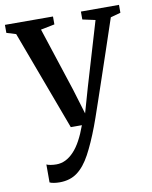

<svg xmlns="http://www.w3.org/2000/svg" viewBox="-90 -603 731 921"><g transform="rotate(-10 276.0 -143.0)"><path d="M126 251.5Q110.5 251.5 97.5 249.2Q84.5 247 77.5 243.5V156Q84 159.5 97.8 161.8Q111.5 164 125.5 164Q148.5 164 169.8 153.8Q191 143.5 210.2 123.2Q229.5 103 246.2 72.2Q263 41.5 278 0H224L43.5 -485L-2 -499V-538L232 -537.5V-499L164.5 -485.5L266 -175L303 -53L337.5 -174L430 -485.5L368 -499V-537.5H553.5V-499L504.5 -485.5Q478 -406 454 -335Q430 -264 409.8 -204.2Q389.5 -144.5 374 -98.8Q358.5 -53 348.2 -23.8Q338 5.5 334 15.5Q304.5 93.5 276 146.2Q247.5 199 212.2 225.2Q177 251.5 126 251.5Z"/></g></svg>

Font: Merriweather 60pt Medium
Style: Regular
Weight: 500
Version: Version 2.100